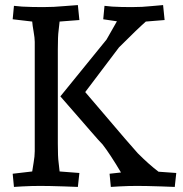

<svg xmlns="http://www.w3.org/2000/svg" viewBox="-20 -733 720 757"><path d="M218 -353 400 -577 441 -649 387 -657 392 -710 422 -707Q456 -705 499 -705Q542 -705 578 -709L623 -713L629 -654L555 -648Q523 -620 449 -546L316 -370Q332 -352 406.5 -264Q481 -176 523 -129Q569 -83 605 -56L675 -51L669 4L616 2Q554 0 520.5 0Q487 0 449 2L417 4L412 -48L457 -53Q413 -127 384 -164Q371 -177 339.5 -213.5Q308 -250 293 -267ZM117 -137V-568Q117 -583 112.5 -608.5Q108 -634 107 -648L30 -657L35 -710L67 -707Q105 -705 149 -705Q193 -705 234 -709L287 -713L293 -654L215 -648L211 -612Q208 -591 208 -538V-167Q208 -114 211 -93L215 -57L293 -51L287 4L234 2Q172 0 138.5 0Q105 0 67 2L35 4L30 -48L107 -57Q108 -66 112.5 -91.5Q117 -117 117 -137Z"/></svg>

Font: Andada
Style: Regular
Weight: 400
Designer: Carolina Giovagnoli
Foundry: Carolina Giovagnoli
Version: Version 1.002